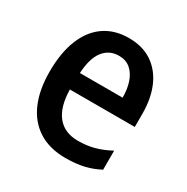

<svg xmlns="http://www.w3.org/2000/svg" viewBox="-134 -667 773 793"><g transform="rotate(30 253.0 -270.5)"><path d="M260.3 -550.8Q325.7 -550.8 371.1 -520.3Q416.5 -489.7 440.2 -435.1Q463.9 -380.4 463.9 -307.1V-244.6H154.3Q155.8 -162.6 189.9 -120.1Q224.1 -77.6 288.6 -77.6Q330.1 -77.6 365.5 -87.2Q400.9 -96.7 439 -117.2V-26.4Q403.8 -7.8 366 1Q328.1 9.8 279.3 9.8Q204.1 9.8 151.6 -23.2Q99.1 -56.2 72 -118.2Q44.9 -180.2 44.9 -267.1Q44.9 -357.9 70.8 -421.4Q96.7 -484.9 144.8 -517.8Q192.9 -550.8 260.3 -550.8ZM261.2 -466.8Q215.3 -466.8 187.7 -431.6Q160.2 -396.5 156.2 -324.2H359.9Q359.9 -365.7 348.9 -397.7Q337.9 -429.7 316.2 -448.2Q294.4 -466.8 261.2 -466.8Z"/></g></svg>

Font: Open Sans SemiCondensed SemiBold
Style: Regular
Weight: 600
Width: 4
Designer: Monotype Design Team
Foundry: Monotype Imaging Inc.
Version: Version 3.000